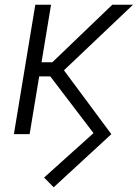

<svg xmlns="http://www.w3.org/2000/svg" viewBox="-20 -566 581 810"><path d="M206.5 224.1 166 183.1 374.5 -4.4 189.5 -247.1 230.5 -295.4 449.7 0ZM38.6 0 128.9 -545.9H195.3L105 0ZM118.2 -243.7 127.9 -303.2H200.7L453.6 -545.9H541L222.7 -243.7Z"/></svg>

Font: Inter Light
Style: Italic
Weight: 300
Italic angle: -9.3988°
Designer: Rasmus Andersson
Foundry: rsms
Version: Version 4.001;git-66647c0bb